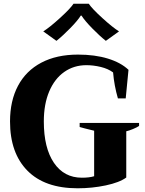

<svg xmlns="http://www.w3.org/2000/svg" viewBox="-20 -1004 779 1034"><path d="M213 -835Q247 -856 303 -907Q359 -958 376 -984H458Q475 -958 531 -907Q587 -856 621 -835L550 -784Q516 -811 476 -852Q436 -893 419 -920H415Q399 -894 359 -853Q319 -812 284 -784ZM34 -350Q34 -461 77 -542Q120 -623 202.5 -666.5Q285 -710 400 -710Q491 -710 561 -688.5Q631 -667 672 -628L657 -474H615Q595 -543 589 -614Q562 -634 522.5 -643.5Q483 -653 445 -653Q378 -653 326 -616.5Q274 -580 245 -511.5Q216 -443 216 -350Q216 -207 270.5 -127Q325 -47 421 -47Q462 -47 487 -55V-300Q425 -315 409 -320V-342H729V-326Q718 -318 696 -309Q674 -300 660 -297V-48Q623 -21 549.5 -5.5Q476 10 398 10Q221 10 127.5 -85Q34 -180 34 -350Z"/></svg>

Font: Trirong ExtraBold
Style: Regular
Weight: 800
Designer: Katatrad Team
Foundry: CadsonDemak
Version: Version 1.001